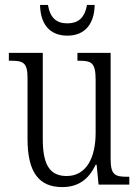

<svg xmlns="http://www.w3.org/2000/svg" viewBox="-20 -751 566 781"><path d="M254 -606C329 -606 364 -658 365 -731H334C324 -676 296 -656 254 -656C211 -656 184 -677 175 -731H143C144 -657 179 -606 254 -606ZM233 10C296 10 340 -19 369 -81H373L381 0H506V-32H499C449 -32 430 -38 430 -104V-536H295V-504H300C352 -504 369 -497 369 -426V-210C369 -111 332 -35 251 -35C178 -35 154 -88 154 -186V-536H16V-504H23C74 -504 92 -497 92 -434V-185C92 -47 141 10 233 10Z"/></svg>

Font: Noto Serif Thai Condensed Light
Style: Regular
Weight: 300
Width: 3
Designer: Monotype Design Team
Foundry: Monotype Imaging Inc.
Version: Version 2.002